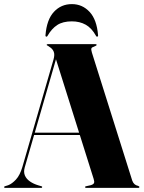

<svg xmlns="http://www.w3.org/2000/svg" viewBox="-29 -915 700 935"><path d="M134 -269H382.5L384.5 -257.5H131.5ZM176.5 -4Q176.5 -2.5 175.2 -1.2Q174 0 171.5 0H-4Q-6.5 0 -7.8 -1.2Q-9 -2.5 -9 -4Q-9 -6 -7 -7Q-5 -8 -3.5 -8.5L11 -13Q29.5 -20 48.8 -40.8Q68 -61.5 80 -102L231.5 -625Q238.5 -649 232.5 -663.5Q226.5 -678 212 -686.5Q205 -692 201.8 -693.2Q198.5 -694.5 198.5 -696Q198.5 -698.5 199.8 -699.2Q201 -700 204 -700H436Q438.5 -700 440 -699.2Q441.5 -698.5 441.5 -696Q441.5 -694.5 438.5 -692.5Q435.5 -690.5 428 -687.5Q418.5 -685 416.2 -679.5Q414 -674 418.5 -659L615 -35.5Q619 -24.5 626 -18.2Q633 -12 643 -10Q646.5 -8.5 648.2 -7.2Q650 -6 650 -4Q650 -2.5 648.5 -1.2Q647 0 644 0H390.5Q388 0 386.5 -1.2Q385 -2.5 385 -4Q385 -6 386.8 -6.8Q388.5 -7.5 392 -8.5L412.5 -13Q426 -17 428.8 -23.8Q431.5 -30.5 427 -44L241.5 -633L255.5 -667.5L91.5 -100Q85 -77.5 92.2 -60.5Q99.5 -43.5 116.8 -31.5Q134 -19.5 157.5 -12.5L171 -8.5Q174 -8 175.2 -7Q176.5 -6 176.5 -4ZM321 -811Q277 -811 249.8 -793.2Q222.5 -775.5 202.5 -740.5Q201.5 -738 200 -737.2Q198.5 -736.5 197 -736.5Q195 -736.5 193.5 -738.2Q192 -740 192.5 -743.5Q198.5 -819.5 233.5 -857.2Q268.5 -895 321 -895Q372 -895 407.2 -857.2Q442.5 -819.5 448.5 -743.5Q449 -740 447.5 -738.2Q446 -736.5 443.5 -736.5Q442 -736.5 440.8 -737.2Q439.5 -738 438.5 -740.5Q417.5 -778.5 388.2 -794.8Q359 -811 321 -811Z"/></svg>

Font: Fraunces 120pt
Style: Bold
Weight: 700
Version: Version 1.000;[b76b70a41]